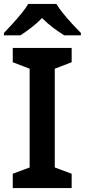

<svg xmlns="http://www.w3.org/2000/svg" viewBox="-30 -958 432 978"><path d="M335 0H35V-73L121 -105V-608L35 -641V-714H335V-641L249 -608V-105L335 -73ZM257 -938Q270 -916 292.5 -888.5Q315 -861 339 -835Q363 -809 382 -790V-778H297Q271 -794 241 -816.5Q211 -839 184 -866Q158 -839 129 -817Q100 -795 74 -778H-10V-790Q9 -810 32.5 -835.5Q56 -861 78.5 -888.5Q101 -916 114 -938Z"/></svg>

Font: Noto Sans Hebrew SemiBold
Style: Regular
Weight: 600
Designer: Monotype Design Team
Foundry: Monotype Imaging Inc.
Version: Version 2.003